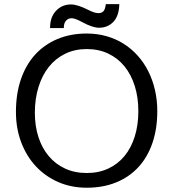

<svg xmlns="http://www.w3.org/2000/svg" viewBox="-20 -876 818 906"><path d="M216.3 -743.7Q215.8 -794.4 244.1 -824.7Q272 -855 315.4 -855Q345.7 -855 397.9 -828.6Q426.8 -814 443.8 -814Q459.5 -814 467.8 -822.5Q476.1 -831.1 479.5 -856.4H543Q541.5 -800.8 514.9 -772.9Q488.3 -745.1 447.3 -745.1Q416.5 -745.1 366.2 -772.5Q333.5 -790 318.4 -790Q301.8 -790 291.5 -778.3Q280.8 -766.6 281.2 -743.7ZM722.2 -351.6Q722.2 -268.1 699.2 -201.2Q676.3 -134.3 633.1 -87.4Q589.8 -40.5 528.3 -15.4Q466.8 9.8 389.2 9.8Q316.4 9.8 255.1 -16.8Q193.8 -43.5 149.4 -91.1Q105 -138.7 80.1 -204.3Q55.2 -270 55.2 -347.7Q55.2 -433.1 78.6 -501.7Q102.1 -570.3 145.8 -618.2Q189.5 -666 251.2 -691.9Q313 -717.8 389.2 -717.8Q438.5 -717.8 482.4 -705.3Q526.4 -692.9 563.2 -669.7Q600.1 -646.5 629.6 -613.5Q659.2 -580.6 679.7 -539.8Q700.2 -499 711.2 -451.4Q722.2 -403.8 722.2 -351.6ZM632.8 -351.6Q632.8 -416 616 -470Q599.1 -523.9 567.6 -562.7Q536.1 -601.6 491 -623Q445.8 -644.5 389.2 -644.5Q333.5 -644.5 288.1 -622.6Q242.7 -600.6 210.9 -561Q179.2 -521.5 161.9 -466.1Q144.5 -410.6 144.5 -343.8Q144.5 -281.2 161.4 -229.2Q178.2 -177.2 210 -139.4Q241.7 -101.6 287.1 -80.6Q332.5 -59.6 389.2 -59.6Q445.8 -59.6 491 -80.6Q536.1 -101.6 567.6 -139.9Q599.1 -178.2 616 -232.2Q632.8 -286.1 632.8 -351.6Z"/></svg>

Font: Defago Noto Sans
Style: Regular
Weight: 400
Designer: John M. Durdin
Foundry: Lao IT Dev Co., Ltd.
Version: Version 1.000 2007 initial release